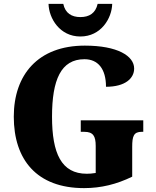

<svg xmlns="http://www.w3.org/2000/svg" viewBox="-20 -959 801 989"><path d="M394 -771C500 -771 556 -864 558 -939H483C472 -891 440 -871 394 -871C349 -871 316 -891 306 -939H230C232 -864 288 -771 394 -771ZM413 10C501 10 581 -10 661 -49V-203C661 -258 669 -280 710 -280H718V-339H396V-280H414C460 -280 473 -258 473 -207V-68C455 -65 440 -64 427 -64C296 -64 248 -169 248 -358C248 -548 294 -654 415 -654C485 -654 526 -604 526 -512C626 -512 671 -556 671 -606C671 -671 585 -724 417 -724C176 -724 51 -574 51 -358C51 -137 169 10 413 10Z"/></svg>

Font: Noto Serif Georgian SemiCondensed Black
Style: Regular
Weight: 900
Width: 4
Designer: Monotype Design Team, Akaki Razmadze
Foundry: Google LLC
Version: Version 2.003